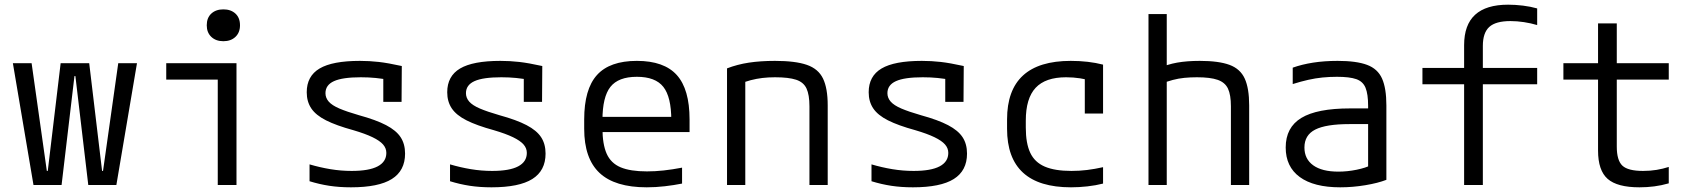

<svg xmlns="http://www.w3.org/2000/svg" viewBox="-20 -790 7240 820"><path d="M123 0 35 -520H115L180 -60H184L239 -520H361L416 -60H420L485 -520H565L477 0H357L302 -465H298L243 0Z M910 0V-450H690V-520H990V0ZM934 -614Q902 -614 882.5 -632.5Q863 -651 863 -682Q863 -714 882.5 -732Q902 -750 934 -750Q966 -750 985.5 -732Q1005 -714 1005 -682Q1005 -651 985.5 -632.5Q966 -614 934 -614Z M1479 10Q1429 10 1386.5 3.5Q1344 -3 1302 -16V-88Q1346 -75 1391 -67.5Q1436 -60 1482 -60Q1556 -60 1593 -79.5Q1630 -99 1630 -137Q1630 -157 1616 -173Q1602 -189 1571 -204Q1540 -219 1489 -234Q1416 -254 1372.5 -276Q1329 -298 1309.5 -327Q1290 -356 1290 -396Q1290 -465 1345 -497.5Q1400 -530 1517 -530Q1558 -530 1597.5 -525.5Q1637 -521 1696 -508L1695 -355H1617V-494L1654 -447Q1614 -454 1584.5 -457Q1555 -460 1521 -460Q1443 -460 1406.5 -443.5Q1370 -427 1370 -392Q1370 -372 1384 -356Q1398 -340 1429.5 -326.5Q1461 -313 1513 -298Q1586 -278 1629 -255.5Q1672 -233 1691 -204Q1710 -175 1710 -134Q1710 -61 1653.5 -25.5Q1597 10 1479 10Z M2079 10Q2029 10 1986.5 3.5Q1944 -3 1902 -16V-88Q1946 -75 1991 -67.5Q2036 -60 2082 -60Q2156 -60 2193 -79.5Q2230 -99 2230 -137Q2230 -157 2216 -173Q2202 -189 2171 -204Q2140 -219 2089 -234Q2016 -254 1972.5 -276Q1929 -298 1909.5 -327Q1890 -356 1890 -396Q1890 -465 1945 -497.5Q2000 -530 2117 -530Q2158 -530 2197.5 -525.5Q2237 -521 2296 -508L2295 -355H2217V-494L2254 -447Q2214 -454 2184.5 -457Q2155 -460 2121 -460Q2043 -460 2006.5 -443.5Q1970 -427 1970 -392Q1970 -372 1984 -356Q1998 -340 2029.5 -326.5Q2061 -313 2113 -298Q2186 -278 2229 -255.5Q2272 -233 2291 -204Q2310 -175 2310 -134Q2310 -61 2253.5 -25.5Q2197 10 2079 10Z M2742 10Q2606 10 2540.5 -51.5Q2475 -113 2475 -240V-280Q2475 -409 2529.5 -469.5Q2584 -530 2700 -530Q2816 -530 2870.5 -469.5Q2925 -409 2925 -280V-226H2519V-291H2871L2847 -268V-277Q2847 -376 2813 -419Q2779 -462 2700 -462Q2621 -462 2587 -419Q2553 -376 2553 -277V-243Q2553 -174 2571 -133.5Q2589 -93 2630.5 -75.5Q2672 -58 2743 -58Q2778 -58 2814.5 -62Q2851 -66 2893 -74V-6Q2858 1 2819 5.5Q2780 10 2742 10Z M3085 -498Q3129 -515 3178.5 -522.5Q3228 -530 3290 -530Q3377 -530 3426 -513Q3475 -496 3495 -454.5Q3515 -413 3515 -340V0H3437V-336Q3437 -385 3424.5 -412Q3412 -439 3380 -449.5Q3348 -460 3290 -460Q3261 -460 3236 -457Q3211 -454 3186 -447.5Q3161 -441 3129 -428L3163 -478V0H3085Z M3879 10Q3829 10 3786.5 3.5Q3744 -3 3702 -16V-88Q3746 -75 3791 -67.5Q3836 -60 3882 -60Q3956 -60 3993 -79.5Q4030 -99 4030 -137Q4030 -157 4016 -173Q4002 -189 3971 -204Q3940 -219 3889 -234Q3816 -254 3772.5 -276Q3729 -298 3709.5 -327Q3690 -356 3690 -396Q3690 -465 3745 -497.5Q3800 -530 3917 -530Q3958 -530 3997.5 -525.5Q4037 -521 4096 -508L4095 -355H4017V-494L4054 -447Q4014 -454 3984.5 -457Q3955 -460 3921 -460Q3843 -460 3806.5 -443.5Q3770 -427 3770 -392Q3770 -372 3784 -356Q3798 -340 3829.5 -326.5Q3861 -313 3913 -298Q3986 -278 4029 -255.5Q4072 -233 4091 -204Q4110 -175 4110 -134Q4110 -61 4053.5 -25.5Q3997 10 3879 10Z M4554 10Q4281 10 4281 -240V-280Q4281 -530 4553 -530Q4629 -530 4691 -514V-305H4613V-501L4647 -443Q4622 -451 4593 -455.5Q4564 -460 4533 -460Q4445 -460 4403 -415Q4361 -370 4361 -275V-245Q4361 -178 4380 -137.5Q4399 -97 4442 -78.5Q4485 -60 4556 -60Q4590 -60 4622.5 -64Q4655 -68 4691 -76V-6Q4660 2 4624 6Q4588 10 4554 10Z M5237 -336Q5237 -385 5224.5 -411.5Q5212 -438 5180.5 -449Q5149 -460 5092 -460Q5063 -460 5038 -457.5Q5013 -455 4988.5 -448.5Q4964 -442 4933 -430L4925 -497Q4965 -515 5007 -522.5Q5049 -530 5104 -530Q5185 -530 5231 -513Q5277 -496 5296 -454.5Q5315 -413 5315 -340V0H5237ZM4885 0V-730H4963V0Z M5704 10Q5591 10 5531 -34Q5471 -78 5471 -160Q5471 -246 5538 -286.5Q5605 -327 5746 -327H5857V-260H5743Q5643 -260 5597 -236.5Q5551 -213 5551 -160Q5551 -111 5588.5 -84Q5626 -57 5696 -57Q5734 -57 5773.5 -65Q5813 -73 5838 -86L5823 -43V-338Q5823 -388 5812 -415Q5801 -442 5772.5 -452Q5744 -462 5690 -462Q5658 -462 5628 -459Q5598 -456 5567 -449Q5536 -442 5501 -431V-501Q5540 -515 5588 -522.5Q5636 -530 5693 -530Q5773 -530 5818.5 -513Q5864 -496 5882.5 -454.5Q5901 -413 5901 -340V-22Q5865 -8 5811 1Q5757 10 5704 10Z M6233 0V-430H6055V-500H6233V-597Q6233 -684 6280 -727Q6327 -770 6421 -770Q6452 -770 6484.5 -766Q6517 -762 6545 -754V-683Q6518 -691 6488.5 -695.5Q6459 -700 6431 -700Q6368 -700 6340.5 -675Q6313 -650 6313 -594V-500H6545V-430H6313V0Z M6982 10Q6887 10 6846 -26Q6805 -62 6805 -147V-450H6657V-520H6805V-690H6885V-520H7107V-450H6885V-164Q6885 -105 6909 -82.5Q6933 -60 6997 -60Q7028 -60 7055 -64.5Q7082 -69 7107 -77V-7Q7076 2 7045 6Q7014 10 6982 10Z"/></svg>

Font: M PLUS Code Latin Expanded
Style: Regular
Weight: 400
Width: 7
Designer: Coji Morishita
Foundry: UNDERFOREST DESIGN
Version: Version 1.002; ttfautohint (v1.8.3)